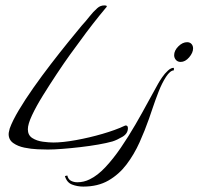

<svg xmlns="http://www.w3.org/2000/svg" viewBox="-20 -530 734 710"><path d="M157 23Q143 23 119 22Q95 21 70.5 16Q46 11 29 -1Q12 -13 12 -34Q12 -39 13.5 -44.5Q15 -50 16 -55Q26 -83 49.5 -122.5Q73 -162 104 -206Q135 -250 168.5 -293.5Q202 -337 232 -374Q262 -411 282 -435Q296 -450 310.5 -468.5Q325 -487 340 -500Q351 -510 366 -510Q368 -510 371.5 -509.5Q375 -509 375 -506Q375 -505 374 -504Q373 -503 373 -503Q347 -472 322.5 -440.5Q298 -409 275 -377Q262 -360 239 -328Q216 -296 189.5 -256Q163 -216 138.5 -176.5Q114 -137 98.5 -104Q83 -71 83 -52Q83 -30 99.5 -19.5Q116 -9 138.5 -6Q161 -3 177 -3Q212 -3 261.5 -12Q311 -21 359 -35Q407 -49 439 -64Q443 -66 445 -66Q453 -66 453 -56Q453 -36 432.5 -24Q412 -12 396 -7Q375 -1 343.5 4.5Q312 10 277.5 14Q243 18 211 20.5Q179 23 157 23ZM648 -301Q637 -301 630.5 -308.5Q624 -316 624 -326Q624 -343 639.5 -358.5Q655 -374 672 -374Q682 -374 688 -367.5Q694 -361 694 -351Q694 -335 679.5 -318Q665 -301 648 -301ZM288 160Q266 160 246.5 152.5Q227 145 220 121L229 119Q232 133 242.5 138.5Q253 144 266 144Q290 144 312 133Q341 119 370 88Q399 57 427 16Q455 -25 480.5 -69Q506 -113 527.5 -153Q549 -193 565 -221Q570 -230 579.5 -244Q589 -258 601 -269Q613 -280 623 -279V-270Q609 -269 594 -246Q579 -223 566.5 -191Q554 -159 544.5 -130.5Q535 -102 531 -91Q516 -48 496 -3.5Q476 41 448 78Q420 115 381 137.5Q342 160 288 160Z"/></svg>

Font: Caramel
Style: Regular
Weight: 400
Designer: Robert E. Leuschke
Foundry: Robert E. Leuschke
Version: Version 1.010